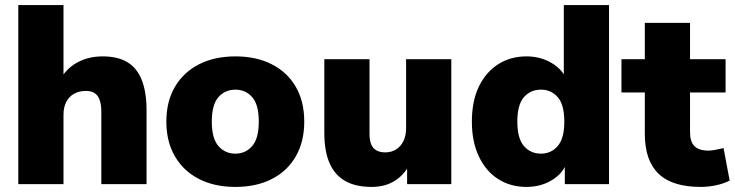

<svg xmlns="http://www.w3.org/2000/svg" viewBox="-20 -725 2895 756"><path d="M52 0V-705H230V-406H214Q238 -453 282.5 -478Q327 -503 384 -503Q443 -503 481 -480.5Q519 -458 538 -410.5Q557 -363 557 -291V0H379V-284Q379 -314 372 -332.5Q365 -351 351.5 -359Q338 -367 318 -367Q291 -367 271 -355.5Q251 -344 240.5 -323Q230 -302 230 -273V0Z M907 11Q825 11 764 -20Q703 -51 669 -109Q635 -167 635 -246Q635 -326 669 -383.5Q703 -441 764 -472Q825 -503 907 -503Q989 -503 1050 -472Q1111 -441 1144.5 -383.5Q1178 -326 1178 -246Q1178 -167 1144.5 -109Q1111 -51 1050 -20Q989 11 907 11ZM907 -120Q947 -120 973 -150Q999 -180 999 -246Q999 -313 973 -342.5Q947 -372 907 -372Q866 -372 840 -342.5Q814 -313 814 -246Q814 -180 840 -150Q866 -120 907 -120Z M1444 11Q1380 11 1339 -12.5Q1298 -36 1277.5 -83Q1257 -130 1257 -202V-492H1435V-197Q1435 -173 1441.5 -157Q1448 -141 1462 -133Q1476 -125 1497 -125Q1521 -125 1539.5 -136.5Q1558 -148 1568.5 -169.5Q1579 -191 1579 -220V-492H1757V0H1583V-90H1599Q1577 -41 1537.5 -15Q1498 11 1444 11Z M2053 11Q1990 11 1941.5 -20Q1893 -51 1865.5 -109Q1838 -167 1838 -246Q1838 -327 1865.5 -384Q1893 -441 1941.5 -472Q1990 -503 2053 -503Q2108 -503 2152 -477Q2196 -451 2211 -410H2200V-705H2378V0H2204V-89H2213Q2199 -44 2154.5 -16.5Q2110 11 2053 11ZM2110 -120Q2150 -120 2176 -150Q2202 -180 2202 -246Q2202 -313 2176 -342.5Q2150 -372 2110 -372Q2069 -372 2043 -342.5Q2017 -313 2017 -246Q2017 -180 2043 -150Q2069 -120 2110 -120Z M2739 11Q2627 11 2573 -41Q2519 -93 2519 -198V-361H2427V-492H2519V-635H2697V-492H2837V-361H2697V-204Q2697 -167 2714.5 -149.5Q2732 -132 2770 -132Q2782 -132 2796.5 -135Q2811 -138 2829 -142L2853 -14Q2830 -2 2799.5 4.5Q2769 11 2739 11Z"/></svg>

Font: Nunito Sans 12pt Black
Style: Regular
Weight: 900
Designer: Vernon Adams
Foundry: Vernon Adams
Version: Version 3.101;gftools[0.9.27]